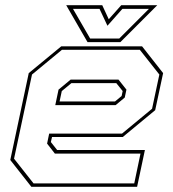

<svg xmlns="http://www.w3.org/2000/svg" viewBox="-20 -718 666 738"><path d="M526 -540 607 -437 576.5 -294.5 452 -191.5H180L175.5 -172L199.5 -141.5H537L507 0H100.5L19.5 -103L90.5 -437L215.5 -540ZM435.5 -412 466 -373.5 459.5 -343 424.5 -314H192.5L205 -373.5L251.5 -412ZM517.5 -526.5H218L103 -431.5L34 -108L109 -13H496L520 -127.5H191L161 -166L169 -204.5H449L564.5 -300L592.5 -431.5ZM427 -398.5H254.5L217.5 -368L209 -328H422L447.5 -349L451.5 -368ZM316.5 -556 234.5 -698H373L398 -644L446 -698H584.5L442.5 -556ZM326.5 -570H438.5L552.5 -684H450.5L393 -619L362.5 -684H260.5Z"/></svg>

Font: Tourney Thin
Style: Italic
Weight: 100
Italic angle: -12°
Designer: Tyler Finck
Foundry: Etcetera Type Co
Version: Version 1.015